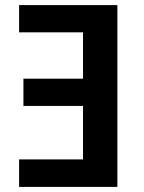

<svg xmlns="http://www.w3.org/2000/svg" viewBox="-20 -734 566 754"><path d="M441 -714V0H55V-108H306V-318H72V-425H306V-607H55V-714Z"/></svg>

Font: Noto Sans Display SemiBold
Style: Regular
Weight: 600
Designer: Monotype Design Team
Foundry: Monotype Imaging Inc.
Version: Version 2.003